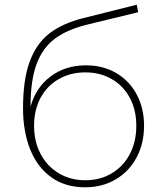

<svg xmlns="http://www.w3.org/2000/svg" viewBox="-20 -793 694 817"><path d="M593 -258Q593 -182 561 -122.5Q529 -63 472 -29.5Q415 4 342 4Q258 4 198.5 -38.5Q139 -81 108.5 -157Q78 -233 78 -333Q78 -453 106 -530Q134 -607 190 -650.5Q246 -694 335 -716L562 -773L568 -741L350 -688Q265 -667 213 -628Q161 -589 135.5 -520Q110 -451 110 -341V-339Q132 -420 195 -467.5Q258 -515 346 -515Q418 -515 474 -482.5Q530 -450 561.5 -391.5Q593 -333 593 -258ZM560 -258Q560 -325 532.5 -376.5Q505 -428 455.5 -456.5Q406 -485 343 -485Q280 -485 230 -456.5Q180 -428 152.5 -376.5Q125 -325 125 -258Q125 -190 153 -137.5Q181 -85 230.5 -55.5Q280 -26 343 -26Q406 -26 455.5 -55.5Q505 -85 532.5 -137.5Q560 -190 560 -258Z"/></svg>

Font: Montserrat Alternates ExLight
Style: Regular
Weight: 275
Designer: Julieta Ulanovsky
Foundry: Julieta Ulanovsky
Version: Version 7.200